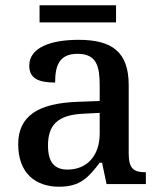

<svg xmlns="http://www.w3.org/2000/svg" viewBox="-20 -698 613 728"><path d="M130 -613H420V-678H130ZM204 10C285 10 316 -26 358 -81H367L384 0H533V-45H530C485 -45 468 -61 468 -117V-375C468 -501 405 -547 278 -547C175 -547 91 -519 91 -449C91 -402 124 -385 189 -385C189 -448 204 -494 274 -494C348 -494 358 -444 358 -373V-315L276 -312C123 -307 49 -257 49 -151C49 -41 115 10 204 10ZM236 -55C185 -55 162 -85 162 -146C162 -222 196 -263 299 -267L358 -270V-191C358 -108 310 -55 236 -55Z"/></svg>

Font: Noto Serif Vithkuqi Medium
Style: Regular
Weight: 500
Version: Version 1.005